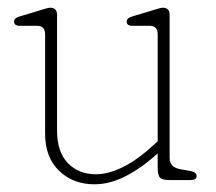

<svg xmlns="http://www.w3.org/2000/svg" viewBox="-20 -467 560 498"><path d="M97 -120V-377.5Q97 -400 77 -400H32Q16.5 -400 16.5 -411Q16.5 -420.5 31.5 -424.5L83 -440Q92 -442.5 99 -444.8Q106 -447 110.5 -447Q128 -447 128 -428V-128.5Q128 -73 156 -44Q184 -15 229 -15Q260.5 -15 298 -33.2Q335.5 -51.5 378.5 -91L389 -100.5V-377.5Q389 -400 369 -400H324Q308.5 -400 308.5 -411Q308.5 -420.5 323.5 -424.5L375 -440Q384 -442.5 391 -444.8Q398 -447 402.5 -447Q420 -447 420 -428V-57Q420 -33 448 -28L473.5 -23.5Q490 -20.5 490 -10.5Q490 0 474.5 0H419Q401 0 395 -6.2Q389 -12.5 389 -32.5V-69Q347.5 -31.5 306.2 -10.2Q265 11 225 11Q169.5 11 133.2 -24Q97 -59 97 -120Z"/></svg>

Font: Fraunces 72pt SuperSoft Thin
Style: Regular
Weight: 100
Version: Version 1.000;[b76b70a41]